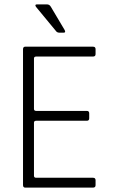

<svg xmlns="http://www.w3.org/2000/svg" viewBox="-20 -856 521 876"><path d="M271 -707H250Q240 -707 234 -716L144 -825Q137 -836 149 -836H194Q206 -836 212 -825L275 -719Q281 -707 271 -707ZM404 0H95Q85 0 85 -12V-631Q85 -643 95 -643H404Q416 -643 416 -632V-609Q416 -598 404 -598H145Q135 -598 135 -589V-359Q135 -350 145 -350H376Q387 -350 387 -339V-316Q387 -305 376 -305H145Q135 -305 135 -296V-54Q135 -45 145 -45H404Q416 -45 416 -34V-11Q416 0 404 0Z"/></svg>

Font: Rajdhani
Style: Regular
Weight: 400
Designer: Satya Rajpurohit, Jyotish Sonowal
Foundry: Indian Type Foundry
Version: Version 1.201 February 1, 2022